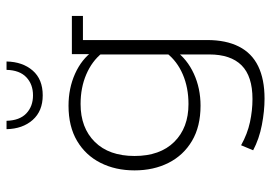

<svg xmlns="http://www.w3.org/2000/svg" viewBox="-138 -490 810 573"><g transform="rotate(-90 266.5 -204.0)"><path d="M258 181Q221 181 179.5 173Q138 165 104 147L119 111Q153 130 188 137.5Q223 145 257 145Q325 145 357.5 112.5Q390 80 390 16V-76L401 -85Q376 -50 332.5 -30Q289 -10 237 -10Q175 -10 132 -35.5Q89 -61 66.5 -105.5Q44 -150 44 -207Q44 -264 66.5 -308.5Q89 -353 132 -378.5Q175 -404 237 -404Q289 -404 332.5 -384.5Q376 -365 401 -330L391 -332V-394H505V-361H433V10Q433 66 413.5 104.5Q394 143 355 162Q316 181 258 181ZM242 -46Q291 -46 330.5 -63Q370 -80 394 -111L390 -89V-322L394 -304Q370 -334 330.5 -351Q291 -368 242 -368Q171 -368 129 -325.5Q87 -283 87 -207Q87 -131 129 -88.5Q171 -46 242 -46ZM268 -481Q221 -481 194.5 -511Q168 -541 167 -589H192Q193 -550 214 -530Q235 -510 268 -510Q301 -510 322 -530Q343 -550 344 -589H369Q368 -541 342 -511Q316 -481 268 -481Z"/></g></svg>

Font: Rokkitt ExtraLight
Style: Regular
Weight: 250
Version: Version 3.103